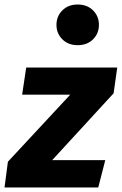

<svg xmlns="http://www.w3.org/2000/svg" viewBox="-50 -830 539 850"><path d="M181 -121H416L385 0H-30L-15 -114L261 -411H48L66 -531H469L453 -417ZM294 -630Q252 -630 226 -656Q200 -682 200 -720Q200 -758 226 -784Q252 -810 294 -810Q336 -810 362 -784Q388 -758 388 -720Q388 -682 362 -656Q336 -630 294 -630Z"/></svg>

Font: Szlgxwxxxixliatcpuztgldltzi
Style: Regular
Weight: 700
Italic angle: -8°
Designer: Carrois Corporate & Edenspiekermann
Foundry: Carrois Corporate GbR & Edenspiekermann AG
Version: Version 2.001